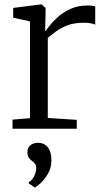

<svg xmlns="http://www.w3.org/2000/svg" viewBox="-20 -586 478 874"><path d="M37 0V-41.5L116.5 -48V-488.5L40 -505.5V-550L166.5 -566H169L187.5 -550V-534L185.5 -445H187.5Q192 -450.5 205.8 -468.8Q219.5 -487 243.2 -508.5Q267 -530 300.8 -545.5Q334.5 -561 379 -561Q393 -561 400.8 -559.8Q408.5 -558.5 413.5 -557V-473.5Q410.5 -476 397 -479.2Q383.5 -482.5 363 -482.5Q317 -482.5 285.8 -470.2Q254.5 -458 233.8 -442Q213 -426 197.5 -414V-49L329.5 -40.5V0ZM214 143.5Q214 179 197.5 206.2Q181 233.5 162.8 249.5Q144.5 265.5 139 267.5H138L111 249V243Q126 235 135.5 215.8Q145 196.5 145 181Q145 166 138.2 158Q131.5 150 124 145Q116.5 139.5 110.8 131.5Q105 123.5 105 108Q105 89.5 113.5 80Q122 70.5 133 67.2Q144 64 151 64H153Q181 64 197.5 84.5Q214 105 214 143.5Z"/></svg>

Font: Merriweather 20pt Light
Style: Regular
Weight: 300
Version: Version 2.100